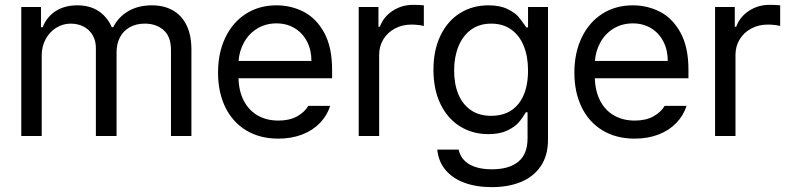

<svg xmlns="http://www.w3.org/2000/svg" viewBox="-20 -559 3241 789"><path d="M67.4 -530.3H148.4V-447.3H155.3Q172.4 -490.2 209.2 -513.7Q246.1 -537.1 297.9 -537.1Q348.6 -537.1 384.3 -513.9Q419.9 -490.7 439.5 -447.3H445.3Q466.3 -489.3 507.3 -513.2Q548.3 -537.1 604.5 -537.1Q652.8 -537.1 689.2 -517.1Q725.6 -497.1 746.1 -456.3Q766.6 -415.5 766.6 -354.5V0H682.6V-353.5Q682.6 -408.7 652.3 -435.3Q622.1 -461.9 575.2 -461.9Q539.1 -461.9 512.7 -446.8Q486.3 -431.6 472.7 -405.3Q459 -378.9 459 -344.7V0H374V-362.3Q374 -391.6 360.8 -414.3Q347.7 -437 324 -449.5Q300.3 -461.9 270.5 -461.9Q238.8 -461.9 211.4 -445.1Q184.1 -428.2 167.7 -398.4Q151.4 -368.7 151.4 -331.1V0H67.4Z M876 -260.7Q876 -341.8 906 -404.5Q936 -467.3 990.5 -502.2Q1044.9 -537.1 1116.2 -537.1Q1176.3 -537.1 1228 -510.5Q1279.8 -483.9 1312.3 -424.6Q1344.7 -365.2 1344.7 -272.5V-237.3H960Q961.9 -182.1 982.9 -143.1Q1003.9 -104 1040.3 -83.7Q1076.7 -63.5 1124 -63.5Q1168.9 -63.5 1200 -80.3Q1231 -97.2 1247.1 -124H1336.9Q1324.2 -84 1294.7 -53.5Q1265.1 -22.9 1221.4 -6.1Q1177.7 10.7 1124 10.7Q1048.3 10.7 992.2 -22.9Q936 -56.6 906 -118.2Q876 -179.7 876 -260.7ZM1259.8 -308.6Q1259.8 -353 1241.9 -387.9Q1224.1 -422.9 1191.4 -442.9Q1158.7 -462.9 1116.2 -462.9Q1071.8 -462.9 1037.4 -441.9Q1002.9 -420.9 983.2 -385.5Q963.4 -350.1 960.4 -308.6Z M1454.1 -530.3H1535.2V-449.2H1541Q1555.7 -489.7 1593.3 -514.4Q1630.9 -539.1 1677.7 -539.1Q1702.1 -539.1 1721.7 -537.1V-452.1Q1716.3 -454.1 1700.9 -456.1Q1685.5 -458 1670.9 -458Q1633.3 -458 1603 -441.9Q1572.8 -425.8 1555.4 -397.5Q1538.1 -369.1 1538.1 -334V0H1454.1Z M1776.9 55.7H1864.7Q1873.5 95.7 1908.9 116.2Q1944.3 136.7 2001.5 136.7Q2071.8 136.7 2109.9 105.5Q2147.9 74.2 2147.9 9.8V-97.7H2141.1Q2127 -73.7 2111.3 -55.7Q2095.7 -37.6 2064.7 -22.7Q2033.7 -7.8 1986.8 -7.8Q1921.9 -7.8 1870.6 -39.6Q1819.3 -71.3 1790.3 -131.1Q1761.2 -190.9 1761.2 -272.5Q1761.2 -352.5 1790 -412.6Q1818.8 -472.7 1870.1 -504.9Q1921.4 -537.1 1987.8 -537.1Q2034.2 -537.1 2065.2 -522Q2096.2 -506.8 2109.6 -491Q2123 -475.1 2143.1 -446.3H2149.9V-530.3H2231.9V14.6Q2231.9 80.6 2201.9 124.3Q2171.9 168 2120.1 189Q2068.4 210 2001.5 210Q1937.5 210 1888.4 191.9Q1839.4 173.8 1810.5 139.2Q1781.7 104.5 1776.9 55.7ZM2149.9 -269.5Q2149.9 -326.7 2132.3 -370.1Q2114.7 -413.6 2080.8 -437.7Q2046.9 -461.9 1998.5 -461.9Q1949.2 -461.9 1915 -436.5Q1880.9 -411.1 1863.5 -367.4Q1846.2 -323.7 1846.2 -269.5Q1846.2 -213.9 1863.5 -171.9Q1880.9 -129.9 1915 -106.4Q1949.2 -83 1998.5 -83Q2070.8 -83 2110.4 -132.1Q2149.9 -181.2 2149.9 -269.5Z M2340.3 -260.7Q2340.3 -341.8 2370.4 -404.5Q2400.4 -467.3 2454.8 -502.2Q2509.3 -537.1 2580.6 -537.1Q2640.6 -537.1 2692.4 -510.5Q2744.1 -483.9 2776.6 -424.6Q2809.1 -365.2 2809.1 -272.5V-237.3H2424.3Q2426.3 -182.1 2447.3 -143.1Q2468.3 -104 2504.6 -83.7Q2541 -63.5 2588.4 -63.5Q2633.3 -63.5 2664.3 -80.3Q2695.3 -97.2 2711.4 -124H2801.3Q2788.6 -84 2759 -53.5Q2729.5 -22.9 2685.8 -6.1Q2642.1 10.7 2588.4 10.7Q2512.7 10.7 2456.5 -22.9Q2400.4 -56.6 2370.4 -118.2Q2340.3 -179.7 2340.3 -260.7ZM2724.1 -308.6Q2724.1 -353 2706.3 -387.9Q2688.5 -422.9 2655.8 -442.9Q2623 -462.9 2580.6 -462.9Q2536.1 -462.9 2501.7 -441.9Q2467.3 -420.9 2447.5 -385.5Q2427.7 -350.1 2424.8 -308.6Z M2918.5 -530.3H2999.5V-449.2H3005.4Q3020 -489.7 3057.6 -514.4Q3095.2 -539.1 3142.1 -539.1Q3166.5 -539.1 3186 -537.1V-452.1Q3180.7 -454.1 3165.3 -456.1Q3149.9 -458 3135.3 -458Q3097.7 -458 3067.4 -441.9Q3037.1 -425.8 3019.8 -397.5Q3002.4 -369.1 3002.4 -334V0H2918.5Z"/></svg>

Font: Pretendard
Style: Regular
Weight: 400
Designer: Base glyphs from Inter by Rasmus Andersson; Hangeul glyphs from Noto Sans CJK(Source Han Sans) by Jang Soo-young and Kan
Foundry: Kil Hyung-jin
Version: Version 1.309